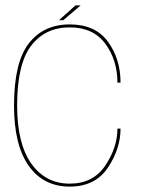

<svg xmlns="http://www.w3.org/2000/svg" viewBox="-20 -688 536 712"><path d="M238.5 4Q333 4 380 -66.2Q427 -136.5 427 -211H415.5Q415.5 -141.5 370.5 -74.2Q325.5 -7 238.5 -7Q149 -7 96.2 -81.2Q43.5 -155.5 43.5 -296.5Q43.5 -450.5 95.5 -518.5Q147.5 -586.5 238.5 -586.5Q326 -586.5 370.8 -525.5Q415.5 -464.5 415.5 -381.5H427Q427 -469.5 380.2 -533.5Q333.5 -597.5 238.5 -597.5Q141.5 -597.5 86.8 -527Q32 -456.5 32 -296.5Q32 -149.5 86.8 -72.8Q141.5 4 238.5 4ZM198.5 -613H214.5L279 -668H260Z"/></svg>

Font: Anybody Thin Thin
Style: Regular
Weight: 250
Version: Version 1.113;gftools[0.9.25]